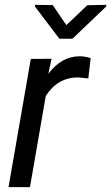

<svg xmlns="http://www.w3.org/2000/svg" viewBox="-20 -771 458 791"><path d="M197.3 -750 124 -751V-744.1L224.6 -611.3H278.3L418 -744.6L417.5 -751L339.8 -749.5L253.4 -667.5ZM353.5 -531.7C336.4 -536.6 322.3 -539.1 311.5 -539.1C310.1 -539.1 309.1 -539.1 307.6 -539.1C258.3 -539.1 215.8 -515.1 179.2 -467.3L192.4 -528.8L106.9 -528.3L15.1 0H103.5L168.5 -375.5C201.2 -426.8 245.6 -452.1 302.2 -452.1L343.8 -447.8Z"/></svg>

Font: Roboto
Style: Italic
Weight: 400
Italic angle: -12°
Designer: Google
Version: Version 2.137; 2017